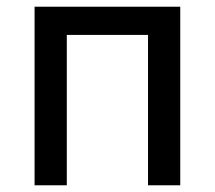

<svg xmlns="http://www.w3.org/2000/svg" viewBox="-20 -552 640 572"><path d="M83 0V-532H517V0H421V-448H179V0Z"/></svg>

Font: Geist Mono Medium
Style: Regular
Weight: 500
Monospace: yes
Designer: Basement.studio, Andrés Briganti, Mateo Zaragoza
Foundry: Basement.studio, Vercel, Andrés Briganti, Guido Ferreyra, Mateo Zaragoza
Version: Version 1.500; ttfautohint (v1.8.4.7-5d5b)